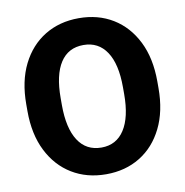

<svg xmlns="http://www.w3.org/2000/svg" viewBox="-81 -799 853 885"><g transform="rotate(-10 345.0 -356.0)"><path d="M651.4 -371.1V-339.4Q651.4 -231.4 612.5 -153.1Q573.7 -74.7 504.9 -32.5Q436 9.8 345.7 9.8Q255.4 9.8 186 -32.5Q116.7 -74.7 77.4 -153.1Q38.1 -231.4 38.1 -339.4V-371.1Q38.1 -479.5 77.1 -557.9Q116.2 -636.2 185.3 -678.5Q254.4 -720.7 344.7 -720.7Q435.1 -720.7 504.2 -678.5Q573.2 -636.2 612.3 -557.9Q651.4 -479.5 651.4 -371.1ZM490.7 -339.4V-372.1Q490.7 -481 452.6 -538.1Q414.6 -595.2 344.7 -595.2Q273.4 -595.2 236.3 -538.1Q199.2 -481 199.2 -372.1V-339.4Q199.2 -231.4 236.8 -173.3Q274.4 -115.2 345.7 -115.2Q415.5 -115.2 453.1 -173.3Q490.7 -231.4 490.7 -339.4Z"/></g></svg>

Font: Vazirmatn FD ExtraBold
Style: Regular
Weight: 800
Designer: Saber Rastikerdar
Foundry: Saber Rastikerdar
Version: Version 33.003